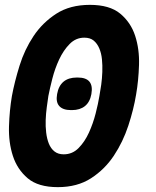

<svg xmlns="http://www.w3.org/2000/svg" viewBox="-20 -760 640 790"><path d="M242 -125Q278 -125 303.5 -151Q329 -177 346 -214.5Q363 -252 373.5 -293Q384 -334 389 -365Q393 -386 396.5 -411.5Q400 -437 401 -464Q402 -491 399.5 -516Q397 -541 388.5 -561Q380 -581 365.5 -593Q351 -605 327 -605Q292 -605 266.5 -579Q241 -553 223.5 -515.5Q206 -478 195.5 -437Q185 -396 179 -365Q176 -345 172.5 -319Q169 -293 168 -266.5Q167 -240 170 -214.5Q173 -189 181 -169Q189 -149 204 -137Q219 -125 242 -125ZM218 10Q137 10 94 -26.5Q51 -63 33 -118.5Q15 -174 17 -240Q19 -306 29 -365Q40 -424 60.5 -490Q81 -556 118 -611.5Q155 -667 211.5 -703.5Q268 -740 350 -740Q431 -740 474.5 -704Q518 -668 536 -613Q554 -558 552 -493Q550 -428 540 -371Q530 -310 508 -243Q486 -176 448.5 -119.5Q411 -63 354.5 -26.5Q298 10 218 10ZM276 -307H272Q239 -307 224 -323.5Q209 -340 215 -373Q221 -407 241.5 -424Q262 -441 296 -441H300Q334 -441 348 -424Q362 -407 356 -373Q350 -340 329.5 -323.5Q309 -307 276 -307Z"/></svg>

Font: Maple Mono NL ExtraBold
Style: Italic
Weight: 800
Italic angle: -10°
Monospace: yes
Designer: subframe7536
Version: Version 7.000